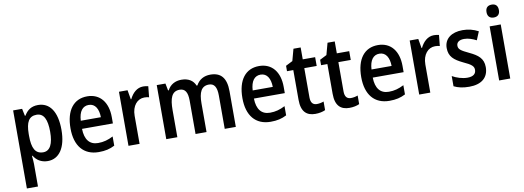

<svg xmlns="http://www.w3.org/2000/svg" viewBox="-71 -1201 5164 1892"><g transform="rotate(-10 2511.0 -254.5)"><path d="M321 -551C255 -551 213 -522 182 -469H176L161 -541H71V240H182V15C182 -8 179 -39 176 -68H182C210 -22 256 10 322 10C435 10 507 -90 507 -271C507 -455 436 -551 321 -551ZM291 -459C363 -459 394 -393 394 -271C394 -150 361 -83 292 -83C212 -83 182 -145 182 -267V-287C183 -404 214 -459 291 -459Z M813 -551C678 -551 597 -450 597 -267C597 -93 681 10 832 10C897 10 944 -1 992 -26V-118C941 -92 897 -79 841 -79C756 -79 710 -136 708 -244H1017V-307C1017 -454 943 -551 813 -551ZM813 -465C879 -465 910 -406 911 -325H710C715 -419 753 -465 813 -465Z M1373 -551C1311 -551 1265 -506 1237 -448H1232L1216 -541H1130V0H1241V-281C1241 -381 1296 -442 1366 -442C1382 -442 1400 -440 1413 -436L1424 -545C1408 -549 1389 -551 1373 -551Z M2045 -551C1983 -551 1932 -524 1902 -468H1894C1873 -520 1827 -551 1755 -551C1695 -551 1643 -524 1616 -470H1609L1595 -541H1508V0H1619V-270C1619 -388 1642 -457 1722 -457C1776 -457 1801 -418 1801 -334V0H1911V-286C1911 -398 1939 -457 2015 -457C2068 -457 2093 -418 2093 -333V0H2204V-356C2204 -490 2151 -551 2045 -551Z M2533 -551C2398 -551 2317 -450 2317 -267C2317 -93 2401 10 2552 10C2617 10 2664 -1 2712 -26V-118C2661 -92 2617 -79 2561 -79C2476 -79 2430 -136 2428 -244H2737V-307C2737 -454 2663 -551 2533 -551ZM2533 -465C2599 -465 2630 -406 2631 -325H2430C2435 -419 2473 -465 2533 -465Z M3030 -83C2990 -83 2969 -108 2969 -160V-453H3093V-541H2969V-660H2897L2865 -542L2796 -507V-453H2859V-155C2859 -35 2913 10 2999 10C3038 10 3074 2 3099 -10V-96C3078 -88 3053 -83 3030 -83Z M3371 -83C3331 -83 3310 -108 3310 -160V-453H3434V-541H3310V-660H3238L3206 -542L3137 -507V-453H3200V-155C3200 -35 3254 10 3340 10C3379 10 3415 2 3440 -10V-96C3419 -88 3394 -83 3371 -83Z M3722 -551C3587 -551 3506 -450 3506 -267C3506 -93 3590 10 3741 10C3806 10 3853 -1 3901 -26V-118C3850 -92 3806 -79 3750 -79C3665 -79 3619 -136 3617 -244H3926V-307C3926 -454 3852 -551 3722 -551ZM3722 -465C3788 -465 3819 -406 3820 -325H3619C3624 -419 3662 -465 3722 -465Z M4282 -551C4220 -551 4174 -506 4146 -448H4141L4125 -541H4039V0H4150V-281C4150 -381 4205 -442 4275 -442C4291 -442 4309 -440 4322 -436L4333 -545C4317 -549 4298 -551 4282 -551Z M4732 -153C4732 -240 4680 -279 4598 -318C4515 -357 4493 -373 4493 -409C4493 -442 4520 -463 4569 -463C4611 -463 4652 -448 4691 -428L4726 -512C4677 -538 4627 -551 4569 -551C4458 -551 4385 -497 4385 -404C4385 -318 4434 -279 4519 -238C4604 -200 4623 -179 4623 -145C4623 -105 4595 -81 4537 -81C4485 -81 4427 -100 4386 -124V-22C4428 -1 4476 10 4539 10C4661 10 4732 -47 4732 -153Z M4896 -749C4857 -749 4833 -729 4833 -684C4833 -640 4858 -620 4896 -620C4932 -620 4957 -640 4957 -684C4957 -729 4933 -749 4896 -749ZM4950 -541H4839V0H4950Z"/></g></svg>

Font: Noto Sans UI SemiCondensed Medium
Style: Regular
Weight: 500
Width: 4
Designer: Monotype Design Team
Foundry: Monotype Imaging Inc.
Version: Version 1.901